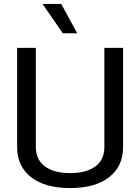

<svg xmlns="http://www.w3.org/2000/svg" viewBox="-20 -943 711 975"><path d="M67 -196V-700H162V-196Q162 -133 207.5 -98.5Q253 -64 336 -64Q419 -64 464.5 -98Q510 -132 510 -196V-700H605V-196Q605 -99 534.5 -43.5Q464 12 336 12Q208 12 137.5 -43.5Q67 -99 67 -196ZM196 -923H291L372 -774H299Z"/></svg>

Font: KoHo Medium
Style: Regular
Weight: 500
Version: Version 1.000; ttfautohint (v1.6)